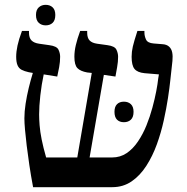

<svg xmlns="http://www.w3.org/2000/svg" viewBox="-20 -775 773 795"><path d="M117 0Q108 -48 101.5 -91.5Q95 -135 90.5 -172.5Q86 -210 83.5 -238.5Q81 -267 81 -285Q81 -313 86 -345.5Q91 -378 99 -411Q107 -444 116 -473L99 -476Q81 -480 69.5 -486Q58 -492 52.5 -505Q47 -518 47 -540Q47 -561 52.5 -586.5Q58 -612 71 -647H100V-640Q100 -618 110.5 -607.5Q121 -597 142 -594L184 -588Q215 -584 222 -569.5Q229 -555 229 -540Q229 -519 225 -497Q221 -475 217 -458L161 -467Q152 -425 147 -380Q142 -335 142 -301Q142 -282 144 -256Q146 -230 152.5 -197.5Q159 -165 171 -123H300L360 -473L341 -475Q313 -480 300.5 -493Q288 -506 288 -540Q288 -563 294 -588.5Q300 -614 312 -647H341V-640Q341 -618 351 -607.5Q361 -597 382 -594L425 -588Q455 -584 462 -569.5Q469 -555 469 -540Q469 -519 465 -497Q461 -475 458 -458L410 -465L351 -123H444Q478 -123 504.5 -141Q531 -159 551.5 -189.5Q572 -220 586.5 -256Q601 -292 611 -329Q621 -366 627 -397.5Q633 -429 635 -449L638 -467L578 -472Q549 -475 537 -489.5Q525 -504 525 -540Q525 -561 530 -582.5Q535 -604 549 -647H578V-640Q578 -626 584.5 -611.5Q591 -597 616 -595L653 -592Q670 -591 680 -582Q690 -573 693 -558Q696 -543 694 -523L685 -441Q682 -412 675.5 -369Q669 -326 658 -276Q647 -226 629.5 -177.5Q612 -129 586 -88.5Q560 -48 525 -24Q490 0 445 0ZM454 -312Q454 -333 464.5 -343.5Q475 -354 493 -354Q511 -354 522 -343.5Q533 -333 533 -312Q533 -290 522 -279.5Q511 -269 493 -269Q475 -269 464.5 -279.5Q454 -290 454 -312ZM169 -670Q152 -670 140.5 -680.5Q129 -691 129 -713Q129 -734 140.5 -744.5Q152 -755 169 -755Q187 -755 198 -744.5Q209 -734 209 -713Q209 -691 198 -680.5Q187 -670 169 -670Z"/></svg>

Font: Noto Serif Hebrew Medium
Style: Regular
Weight: 500
Version: Version 2.003